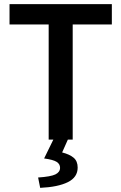

<svg xmlns="http://www.w3.org/2000/svg" viewBox="-20 -674 586 927"><path d="M215 0V-556H26V-654H520V-556H331V0ZM174 233 164 183Q225 179 247.5 168Q270 157 270 136Q270 118 253.5 107.5Q237 97 193 91L239 -3H309L280 62Q316 71 335.5 87.5Q355 104 355 135Q355 182 307.5 205.5Q260 229 174 233Z"/></svg>

Font: Source Sans 3 SemiBold
Style: Regular
Weight: 600
Designer: Paul D. Hunt
Foundry: Adobe
Version: Version 3.046;hotconv 1.0.118;makeotfexe 2.5.65603